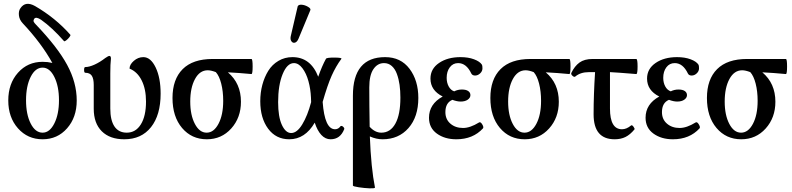

<svg xmlns="http://www.w3.org/2000/svg" viewBox="-20 -728 4204 1019"><path d="M206.1 11.2Q127 11.2 75.4 -46.9Q23.9 -105 23.9 -194.8Q23.9 -284.2 75.4 -342Q127 -399.9 206.1 -399.9Q233.4 -399.9 257.8 -394Q199.7 -499 100.1 -605Q82.5 -624 80.3 -647.5Q78.1 -670.9 88.9 -685.1Q115.7 -724.1 166 -695.8Q273.9 -633.3 353 -543.9Q356 -540.5 348.6 -531Q341.3 -521.5 332 -514.2Q322.8 -506.8 319.8 -509.8Q256.8 -581.5 198.2 -623Q171.4 -640.6 162.1 -628.9Q156.2 -619.6 158.7 -613.3Q161.1 -606.9 171.9 -596.2Q285.6 -477.5 336.4 -383.5Q387.2 -289.6 387.2 -194.8Q387.2 -105 335.9 -46.9Q284.7 11.2 206.1 11.2ZM206.1 -23.9Q243.7 -23.9 268.3 -72.8Q293 -121.6 293 -195.8Q293 -270.5 268.3 -319.8Q243.7 -369.1 206.1 -369.1Q167.5 -369.1 142.8 -320.1Q118.2 -271 118.2 -195.8Q118.2 -121.1 142.8 -72.5Q167.5 -23.9 206.1 -23.9Z M639.6 11.2Q563 11.2 520.3 -31.2Q477.5 -73.7 477.5 -150.9V-276.9Q477.5 -310.1 467.3 -325.9Q457 -341.8 432.6 -341.8Q426.3 -341.8 426.3 -356.9Q426.3 -372.1 432.6 -372.1Q453.1 -372.1 481.7 -385Q510.3 -397.9 538.6 -419.9Q554.7 -431.2 560.5 -431.2Q568.8 -431.2 568.8 -417Q565.4 -387.7 565.4 -338.9V-151.9Q565.4 -89.4 587.6 -56.6Q609.9 -23.9 652.8 -23.9Q700.2 -23.9 727.5 -67.9Q754.9 -111.8 754.9 -189Q754.9 -255.4 731.9 -301.3Q709 -347.2 667.5 -363.8Q667.5 -385.3 690.2 -405Q712.9 -424.8 740.7 -424.8Q779.8 -424.8 806.2 -369.9Q832.5 -314.9 832.5 -231Q832.5 -117.7 781.5 -53.2Q730.5 11.2 639.6 11.2Z M1077.6 11.2Q997.1 11.2 946.3 -48.8Q895.5 -108.9 895.5 -208Q895.5 -307.1 949.5 -361.1Q1003.4 -415 1108.4 -415H1314.5Q1320.8 -415 1320.8 -375Q1320.8 -335 1314.5 -335Q1247.6 -341.3 1189.5 -344.2Q1258.8 -285.6 1258.8 -188Q1258.8 -103.5 1207.3 -46.1Q1155.8 11.2 1077.6 11.2ZM1164.6 -192.9Q1164.6 -243.2 1154.1 -284.2Q1143.6 -325.2 1125.5 -345.2Q1100.1 -355 1082.5 -355Q1040 -355 1014.9 -308.6Q989.7 -262.2 989.7 -189Q989.7 -117.2 1014.2 -70.6Q1038.6 -23.9 1076.7 -23.9Q1114.7 -23.9 1139.6 -71Q1164.6 -118.2 1164.6 -192.9Z M1564 -522Q1556.6 -504.9 1545.4 -501.7Q1534.2 -498.5 1526.9 -508.5Q1519.5 -518.6 1522.9 -535.2L1560.1 -694.8Q1564.9 -704.1 1581.3 -702.9Q1597.7 -701.7 1614.3 -692.1Q1630.9 -682.6 1627 -673.8ZM1515.1 11.2Q1444.8 11.2 1403.1 -44.9Q1361.3 -101.1 1361.3 -190.9Q1361.3 -236.3 1372.3 -277.6Q1383.3 -318.8 1403.8 -352.1Q1424.3 -385.3 1457.8 -405Q1491.2 -424.8 1532.2 -424.8Q1628.4 -424.8 1668.9 -320.8Q1689 -377.9 1710 -416Q1713.9 -422.9 1758.3 -422.4Q1794.9 -421.9 1792 -416Q1762.7 -376.5 1740.2 -326.2Q1717.8 -275.9 1692.4 -187Q1703.1 -42 1758.3 -42Q1775.9 -42 1787.1 -58.1Q1790 -61 1795.2 -59.1Q1800.3 -57.1 1804.4 -51.8Q1808.6 -46.4 1807.1 -43Q1786.1 11.2 1734.4 11.2Q1707 11.2 1685.5 -11.7Q1664.1 -34.7 1650.4 -77.1Q1599.1 11.2 1515.1 11.2ZM1456.1 -186Q1456.1 -107.9 1476.1 -64.9Q1496.1 -22 1525.4 -22Q1556.2 -22 1584.2 -67.9Q1612.3 -113.8 1631.3 -186Q1630.4 -193.8 1630.4 -210Q1628.4 -256.3 1616.9 -297.6Q1605.5 -338.9 1585 -366Q1564.5 -393.1 1540 -393.1Q1503.9 -393.1 1480 -334.5Q1456.1 -275.9 1456.1 -186Z M1970.2 268.1Q1966.8 272.5 1940.7 271.5Q1914.6 270.5 1883.8 265.9Q1853 261.2 1853 256.8V-220.2Q1853 -424.8 2023.9 -424.8Q2106.9 -424.8 2153.6 -362.8Q2200.2 -300.8 2200.2 -208Q2200.2 -107.9 2147.9 -48.3Q2095.7 11.2 2010.3 11.2Q1977.1 11.2 1942.9 -3.9Q1949.2 162.6 1970.2 268.1ZM1939.9 -264.2Q1939.9 -169.4 1941.9 -55.2Q1970.2 -23.9 2003.9 -23.9Q2051.8 -23.9 2078.4 -72Q2105 -120.1 2105 -210Q2105 -246.6 2100.6 -277.8Q2096.2 -309.1 2086.4 -335.7Q2076.7 -362.3 2059.3 -377.7Q2042 -393.1 2018.1 -393.1Q1983.4 -393.1 1961.7 -360.8Q1939.9 -328.6 1939.9 -264.2Z M2401.9 11.2Q2340.3 11.2 2298.6 -19Q2256.8 -49.3 2256.8 -103Q2256.8 -175.8 2329.6 -215.8Q2264.6 -248 2264.6 -311Q2264.6 -362.8 2310.1 -393.8Q2355.5 -424.8 2423.8 -424.8Q2465.3 -424.8 2495.8 -413.3Q2526.4 -401.9 2537.6 -384.8Q2540.5 -380.9 2540.5 -365.2Q2540.5 -350.1 2528.3 -338.6Q2516.1 -327.1 2501.5 -327.1Q2486.8 -327.1 2481.4 -337.9Q2455.1 -393.1 2411.6 -393.1Q2383.8 -393.1 2367.2 -370.8Q2350.6 -348.6 2350.6 -314.9Q2350.6 -289.1 2361.3 -269.3Q2372.1 -249.5 2390.6 -243.2Q2409.2 -252.9 2431.6 -252.9Q2453.1 -252.9 2464.8 -244.9Q2476.6 -236.8 2476.6 -223.1Q2476.6 -209 2462.4 -199Q2448.2 -189 2424.8 -189Q2405.8 -189 2380.9 -198.2Q2343.8 -182.6 2343.8 -132.8Q2343.8 -94.7 2370.4 -71.8Q2397 -48.8 2437.5 -48.8Q2475.1 -48.8 2522.5 -78.1Q2530.3 -83 2539.3 -68.1Q2548.3 -53.2 2543.5 -46.9Q2490.2 11.2 2401.9 11.2Z M2764.6 11.2Q2684.1 11.2 2633.3 -48.8Q2582.5 -108.9 2582.5 -208Q2582.5 -307.1 2636.5 -361.1Q2690.4 -415 2795.4 -415H3001.5Q3007.8 -415 3007.8 -375Q3007.8 -335 3001.5 -335Q2934.6 -341.3 2876.5 -344.2Q2945.8 -285.6 2945.8 -188Q2945.8 -103.5 2894.3 -46.1Q2842.8 11.2 2764.6 11.2ZM2851.6 -192.9Q2851.6 -243.2 2841.1 -284.2Q2830.6 -325.2 2812.5 -345.2Q2787.1 -355 2769.5 -355Q2727.1 -355 2701.9 -308.6Q2676.8 -262.2 2676.8 -189Q2676.8 -117.2 2701.2 -70.6Q2725.6 -23.9 2763.7 -23.9Q2801.8 -23.9 2826.7 -71Q2851.6 -118.2 2851.6 -192.9Z M3242.2 11.2Q3130.4 11.2 3130.4 -121.1Q3130.4 -225.1 3138.2 -345.2H3106Q3060.5 -345.2 3033.2 -321.8Q3027.3 -317.4 3018.3 -325.7Q3009.3 -334 3012.2 -340.8Q3029.3 -377 3055.4 -396Q3081.5 -415 3125 -415H3356.9Q3363.8 -415 3363.8 -375Q3363.8 -335 3356.9 -335Q3250.5 -343.8 3217.3 -345.2V-151.9Q3217.3 -42 3281.2 -42Q3305.2 -42 3329.1 -62Q3334 -66.4 3342 -55.7Q3350.1 -44.9 3347.2 -41Q3324.2 -13.2 3299.6 -1Q3274.9 11.2 3242.2 11.2Z M3551.3 11.2Q3489.7 11.2 3448 -19Q3406.2 -49.3 3406.2 -103Q3406.2 -175.8 3479 -215.8Q3414.1 -248 3414.1 -311Q3414.1 -362.8 3459.5 -393.8Q3504.9 -424.8 3573.2 -424.8Q3614.7 -424.8 3645.3 -413.3Q3675.8 -401.9 3687 -384.8Q3689.9 -380.9 3689.9 -365.2Q3689.9 -350.1 3677.7 -338.6Q3665.5 -327.1 3650.9 -327.1Q3636.2 -327.1 3630.9 -337.9Q3604.5 -393.1 3561 -393.1Q3533.2 -393.1 3516.6 -370.8Q3500 -348.6 3500 -314.9Q3500 -289.1 3510.7 -269.3Q3521.5 -249.5 3540 -243.2Q3558.6 -252.9 3581.1 -252.9Q3602.5 -252.9 3614.3 -244.9Q3626 -236.8 3626 -223.1Q3626 -209 3611.8 -199Q3597.7 -189 3574.2 -189Q3555.2 -189 3530.3 -198.2Q3493.2 -182.6 3493.2 -132.8Q3493.2 -94.7 3519.8 -71.8Q3546.4 -48.8 3586.9 -48.8Q3624.5 -48.8 3671.9 -78.1Q3679.7 -83 3688.7 -68.1Q3697.8 -53.2 3692.9 -46.9Q3639.6 11.2 3551.3 11.2Z M3914.1 11.2Q3833.5 11.2 3782.7 -48.8Q3731.9 -108.9 3731.9 -208Q3731.9 -307.1 3785.9 -361.1Q3839.8 -415 3944.8 -415H4150.9Q4157.2 -415 4157.2 -375Q4157.2 -335 4150.9 -335Q4084 -341.3 4025.9 -344.2Q4095.2 -285.6 4095.2 -188Q4095.2 -103.5 4043.7 -46.1Q3992.2 11.2 3914.1 11.2ZM4001 -192.9Q4001 -243.2 3990.5 -284.2Q3980 -325.2 3961.9 -345.2Q3936.5 -355 3918.9 -355Q3876.5 -355 3851.3 -308.6Q3826.2 -262.2 3826.2 -189Q3826.2 -117.2 3850.6 -70.6Q3875 -23.9 3913.1 -23.9Q3951.2 -23.9 3976.1 -71Q4001 -118.2 4001 -192.9Z"/></svg>

Font: Junicode SmCond Medium
Style: Regular
Weight: 500
Width: 4
Designer: Peter S. Baker
Version: Version 2.206